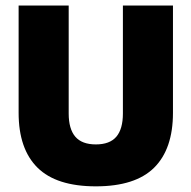

<svg xmlns="http://www.w3.org/2000/svg" viewBox="-20 -659 694 696"><path d="M327.5 16.5Q184.5 16.5 116 -51.2Q47.5 -119 47.5 -250V-639H229V-247.5Q229 -191.5 253 -163.5Q277 -135.5 327.5 -135.5Q378 -135.5 401.8 -163.5Q425.5 -191.5 425.5 -247.5V-639H607V-250Q607 -119 538.8 -51.2Q470.5 16.5 327.5 16.5Z"/></svg>

Font: Anek Tamil Medium ExtraBold
Style: Regular
Weight: 800
Version: Version 1.003